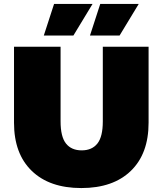

<svg xmlns="http://www.w3.org/2000/svg" viewBox="-20 -937 824 973"><path d="M51 -315V-700H287V-322Q287 -244 314.5 -209.5Q342 -175 394 -175Q446 -175 473.5 -209.5Q501 -244 501 -322V-700H733V-315Q733 -158 643 -71Q553 16 392 16Q231 16 141 -71Q51 -158 51 -315ZM254 -917H449L352 -757H202ZM488 -917H683L586 -757H436Z"/></svg>

Font: CMG Sans Black
Style: Regular
Weight: 900
Designer: Julieta Ulanovsky
Foundry: Julieta Ulanovsky
Version: Version 7.200